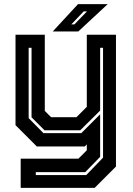

<svg xmlns="http://www.w3.org/2000/svg" viewBox="-20 -708 643 928"><path d="M158 0 55 -103V-540H196.5V-172L227 -141.5H349.5L399.5 -191.5V-540H540.5V97L437.5 200H80V59H359L399.5 18.5V-10L389.5 0ZM153 138H397L478 54V-477H464V-173.5L368 -78.5H195L132.5 -141V-477H118.5V-137L190 -64.5H373L464 -155.5V50L392 124H153ZM235 -556 357 -688H500.5L358.5 -556ZM324.5 -590H339.5L400.5 -653H384.5Z"/></svg>

Font: Tourney Thin
Style: Bold
Weight: 700
Version: Version 1.015